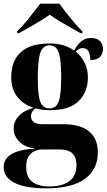

<svg xmlns="http://www.w3.org/2000/svg" viewBox="-27 -786 580 1042"><path d="M222 236Q110 236 51.5 206Q-7 176 -7 121Q-7 76 35.5 50.5Q78 25 167 20Q108 14 77.5 -17.5Q47 -49 47 -88Q47 -126 74.5 -156Q102 -186 155 -201Q99 -219 66.5 -261Q34 -303 34 -367Q34 -454 85 -502Q136 -550 244 -550Q322 -550 375 -512Q392 -543 413.5 -561.5Q435 -580 468 -580Q499 -580 515.5 -563Q532 -546 532 -520Q532 -495 516 -477.5Q500 -460 463 -460Q463 -525 421 -525Q401 -525 384 -506Q415 -481 432.5 -445Q450 -409 450 -365Q450 -288 400.5 -238Q351 -188 244 -188Q201 -188 166 -198Q141 -181 141 -155Q141 -135 156 -123.5Q171 -112 207 -112H313Q411 -112 457.5 -72Q504 -32 504 41Q504 132 435 184Q366 236 222 236ZM242 -198Q277 -198 291 -233.5Q305 -269 305 -364Q305 -431 299 -469.5Q293 -508 279 -524Q265 -540 242 -540Q207 -540 192.5 -502Q178 -464 178 -362Q178 -268 192 -233Q206 -198 242 -198ZM240 226Q311 226 349.5 197Q388 168 388 110Q388 68 366 46.5Q344 25 295 25H205Q165 25 140 48.5Q115 72 115 120Q115 176 148.5 201Q182 226 240 226ZM66 -616Q86 -635 108.5 -661.5Q131 -688 152.5 -716Q174 -744 191 -766H295Q311 -744 333 -716Q355 -688 377.5 -661.5Q400 -635 420 -616V-606H410Q387 -619 356.5 -636Q326 -653 295.5 -671.5Q265 -690 243 -706Q220 -690 190 -671.5Q160 -653 129.5 -636Q99 -619 76 -606H66Z"/></svg>

Font: Noto Serif Display SemiCondensed ExtraBold
Style: Regular
Weight: 800
Width: 4
Designer: Monotype Design Team
Foundry: Monotype Imaging Inc.
Version: Version 2.009